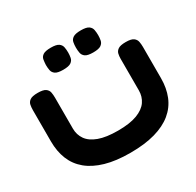

<svg xmlns="http://www.w3.org/2000/svg" viewBox="-195 -1149 1420 1390"><g transform="rotate(-30 514.5 -454.0)"><path d="M513 20Q394 20 307.5 -5Q221 -30 165 -76.5Q109 -123 82 -189.5Q55 -256 55 -340V-600Q55 -623 59 -644Q63 -665 82 -678.5Q101 -692 147 -692Q193 -692 212 -678.5Q231 -665 235 -644Q239 -623 239 -599V-340Q239 -289 267 -249Q295 -209 356 -186.5Q417 -164 516 -164Q615 -164 675.5 -187Q736 -210 763.5 -250Q791 -290 791 -341V-605Q791 -627 795.5 -646.5Q800 -666 819 -679Q838 -692 883 -692Q929 -692 947.5 -678Q966 -664 970 -643Q974 -622 974 -599V-338Q974 -255 947 -188.5Q920 -122 863.5 -75.5Q807 -29 720 -4.5Q633 20 513 20ZM643 -744Q597 -744 578 -757.5Q559 -771 555 -792.5Q551 -814 551 -837Q551 -860 555 -881Q559 -902 578.5 -915Q598 -928 644 -928Q690 -928 709 -914.5Q728 -901 732 -879.5Q736 -858 736 -835Q736 -813 732 -792Q728 -771 709 -757.5Q690 -744 643 -744ZM392 -744Q346 -744 327 -757.5Q308 -771 304 -792.5Q300 -814 300 -837Q301 -860 304.5 -881Q308 -902 327.5 -915Q347 -928 393 -928Q439 -928 458 -914.5Q477 -901 481 -879.5Q485 -858 485 -835Q485 -813 481 -792Q477 -771 458 -757.5Q439 -744 392 -744Z"/></g></svg>

Font: Fredoka Expanded
Style: Bold
Weight: 700
Width: 7
Designer: Ben Nathan
Foundry: Milena B. Brandão, Ben Nathan
Version: Version 2.001